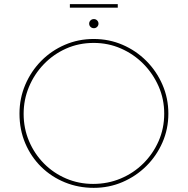

<svg xmlns="http://www.w3.org/2000/svg" viewBox="-20 -898 905 926"><path d="M74 -350Q74 -424 102 -489.5Q130 -555 179 -604.5Q228 -654 293 -682Q358 -710 432 -710Q506 -710 571 -682Q636 -654 685.5 -604.5Q735 -555 763.5 -489.5Q792 -424 792 -350Q792 -276 763.5 -211Q735 -146 685.5 -97Q636 -48 571 -20Q506 8 432 8Q358 8 293 -18.5Q228 -45 179 -93Q130 -141 102 -206.5Q74 -272 74 -350ZM94 -349Q94 -279 120 -217.5Q146 -156 192 -109.5Q238 -63 299 -37Q360 -11 429 -11Q500 -11 562 -37Q624 -63 671 -109.5Q718 -156 745 -217.5Q772 -279 772 -350Q772 -420 745 -481.5Q718 -543 671.5 -590Q625 -637 563.5 -664Q502 -691 432 -691Q360 -691 298.5 -663.5Q237 -636 191 -588Q145 -540 119.5 -478.5Q94 -417 94 -349ZM410 -784Q410 -793 416.5 -799.5Q423 -806 433 -806Q442 -806 448.5 -799.5Q455 -793 455 -784Q455 -775 448.5 -768.5Q442 -762 433 -762Q423 -762 416.5 -768.5Q410 -775 410 -784ZM317 -878H548V-861H317Z"/></svg>

Font: Synthetic Thin
Style: Regular
Weight: 100
Designer: Santiago Orozco
Foundry: Typemade
Version: Version 2.000; ttfautohint (v1.8.4.7-5d5b)